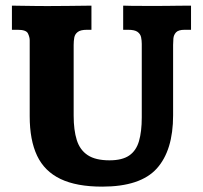

<svg xmlns="http://www.w3.org/2000/svg" viewBox="-20 -659 729 691"><path d="M347.7 12.7Q255.4 12.7 197.8 -14.9Q140.1 -42.5 113.5 -98.6Q86.9 -154.8 86.9 -240.7V-514.2Q86.9 -525.4 80.6 -538.6Q74.2 -551.8 43.9 -551.8H22.9V-638.7Q33.2 -638.7 56.4 -638.2Q79.6 -637.7 106 -637.5Q132.3 -637.2 150.4 -637.2Q188 -637.2 225.1 -637.7Q262.2 -638.2 309.1 -638.7V-551.8H293Q270 -551.8 259.8 -543.9Q249.5 -536.1 247.3 -523.7Q245.1 -511.2 245.1 -497.1V-242.7Q245.1 -190.9 256.3 -155Q267.6 -119.1 295.7 -100.6Q323.7 -82 374 -82Q419.9 -82 445.1 -99.4Q470.2 -116.7 480.2 -151.1Q490.2 -185.5 490.2 -236.3V-501Q490.2 -513.2 487.8 -524.9Q485.4 -536.6 475.1 -544.2Q464.8 -551.8 440.9 -551.8H423.3V-638.7Q432.1 -638.2 456.3 -637.9Q480.5 -637.7 508.1 -637.7Q535.6 -637.7 554.2 -637.7Q564.9 -637.7 583.5 -637.9Q602.1 -638.2 624.3 -638.4Q646.5 -638.7 667.5 -638.7V-551.8H644.5Q622.1 -551.8 613.5 -542.5Q605 -533.2 604 -520.3Q603 -507.3 603 -497.1V-244.1Q603 -117.7 544.2 -52.5Q485.4 12.7 347.7 12.7Z"/></svg>

Font: Kameron
Style: Regular
Weight: 400
Designer: Vernon Adams
Foundry: Vernon Adams
Version: Version 1.100